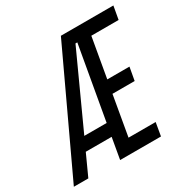

<svg xmlns="http://www.w3.org/2000/svg" viewBox="-179 -832 948 970"><g transform="rotate(-30 294.5 -346.5)"><path d="M248.5 0H486.8L500 -76.7H341.8L382.3 -309.1H511.7L525.4 -385.3H396L436.5 -616.7H595.7L609.4 -693.4H303.2L-21.5 0H63L119.1 -123H270ZM152.8 -196.3 347.7 -623H358.4L283.2 -196.3Z"/></g></svg>

Font: Cascadia Code SemiLight
Style: Italic
Weight: 350
Italic angle: -10°
Monospace: yes
Designer: Aaron Bell
Foundry: Saja Typeworks
Version: Version 2404.023